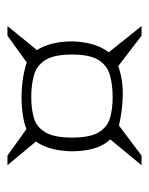

<svg xmlns="http://www.w3.org/2000/svg" viewBox="39 -634 408 527"><g transform="rotate(90 243.5 -371.0)"><path d="M363 -469Q385 -446 392 -407.5Q399 -369 393 -330Q387 -291 369 -265L434 -187H407.5L335 -239Q312 -230 278.5 -227Q245 -224 211.5 -227.5Q178 -231 152 -240L78.5 -187H52L118 -268Q102 -293 96.5 -329.5Q91 -366 98 -403Q105 -440 124 -465L52 -555H78.5L162 -491Q198 -504 240 -503.5Q282 -503 325 -493L407.5 -555H434ZM130.2 -364Q130.2 -314.6 145.4 -290.8Q160.5 -267 187.1 -259.7Q213.6 -252.3 247 -252.3Q280.1 -252.3 304.8 -259.7Q329.5 -267 343.8 -291.3Q358.1 -315.6 358.1 -364Q358.1 -413.4 343.8 -437.2Q329.5 -461 304.8 -468.3Q280.1 -475.7 247 -475.7Q213.6 -475.7 187.1 -468.3Q160.5 -461 145.4 -437.3Q130.2 -413.6 130.2 -364Z"/></g></svg>

Font: Genos Thin
Style: Regular
Weight: 100
Designer: Robert E. Leuschke
Foundry: Robert E. Leuschke
Version: Version 1.010